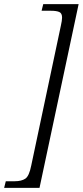

<svg xmlns="http://www.w3.org/2000/svg" viewBox="-71 -780 400 928"><path d="M-51 128 -43 96H0Q33 96 51.5 83.5Q70 71 80 20L223 -655Q226 -667 227.5 -678Q229 -689 229 -695Q229 -716 215.5 -722Q202 -728 175 -728H130L138 -760H309L120 128Z"/></svg>

Font: Noto Serif Tamil Condensed Light
Style: Italic
Weight: 300
Width: 3
Italic angle: -12°
Designer: Indian Type Foundry, Tom Grace, and the Monotype Design Team
Foundry: Monotype Imaging Inc.
Version: Version 2.003; ttfautohint (v1.8.4.7-5d5b)